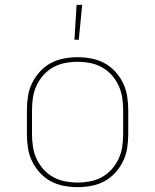

<svg xmlns="http://www.w3.org/2000/svg" viewBox="-20 -764 640 792"><path d="M300 8Q271 8 242.5 2.5Q214 -3 189 -16.5Q164 -30 144.5 -51.5Q125 -73 112.5 -98.5Q100 -124 95.5 -152.5Q91 -181 91 -210V-310Q91 -339 95.5 -367.5Q100 -396 112.5 -421.5Q125 -447 144.5 -468.5Q164 -490 189 -503.5Q214 -517 242.5 -522.5Q271 -528 300 -528Q329 -528 357.5 -522.5Q386 -517 411 -503.5Q436 -490 455.5 -468.5Q475 -447 487.5 -421.5Q500 -396 504.5 -367.5Q509 -339 509 -310V-210Q509 -181 504.5 -152.5Q500 -124 487.5 -98.5Q475 -73 455.5 -51.5Q436 -30 411 -16.5Q386 -3 357.5 2.5Q329 8 300 8ZM300 -11Q326 -11 352 -16Q378 -21 400.5 -33.5Q423 -46 440.5 -65.5Q458 -85 469 -108.5Q480 -132 484 -158Q488 -184 488 -210V-310Q488 -336 484 -362Q480 -388 469 -411.5Q458 -435 440.5 -454.5Q423 -474 400.5 -486.5Q378 -499 352 -504Q326 -509 300 -509Q274 -509 248 -504Q222 -499 199.5 -486.5Q177 -474 159.5 -454.5Q142 -435 131 -411.5Q120 -388 116 -362Q112 -336 112 -310V-210Q112 -184 116 -158Q120 -132 131 -108.5Q142 -85 159.5 -65.5Q177 -46 199.5 -33.5Q222 -21 248 -16Q274 -11 300 -11ZM287 -600 296 -744H319L305 -600Z"/></svg>

Font: Iosevka Aile Thin
Style: Regular
Weight: 100
Designer: Belleve Invis
Foundry: Belleve Invis
Version: Version 31.1.0; ttfautohint (v1.8.4)